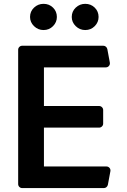

<svg xmlns="http://www.w3.org/2000/svg" viewBox="-20 -961 648 981"><path d="M72.8 -20.6V-706.7Q72.8 -715.2 78.8 -721.2Q84.9 -727.3 93.8 -727.3H507.8Q515.3 -727.3 521 -722.5Q526.6 -717.7 528.4 -710.2L541.2 -641.3Q541.5 -639.9 541.5 -637.4Q541.5 -628.9 535.5 -622.9Q529.5 -616.8 521 -616.8H204.5V-419.4H486.2Q494.7 -419.4 500.9 -413.4Q507.1 -407.3 507.1 -398.8V-329.5Q507.1 -321 500.9 -315Q494.7 -308.9 486.2 -308.9H204.5V-110.4H523.8Q532.3 -110.4 538.4 -104.4Q544.4 -98.4 544.4 -89.8Q544.4 -87.4 544 -85.9L531.2 -17Q529.5 -9.6 523.8 -4.8Q518.1 0 510.7 0H93.8Q84.9 0 78.8 -6Q72.8 -12.1 72.8 -20.6ZM133.5 -874.3Q133.5 -902.7 153.9 -922.1Q174.4 -941.4 202.4 -941.4Q231.2 -941.4 250.9 -922.1Q270.6 -902.7 270.6 -874.3Q270.6 -847.3 250.9 -827.4Q231.2 -807.5 202.4 -807.5Q174.4 -807.5 153.9 -827.4Q133.5 -847.3 133.5 -874.3ZM346.6 -874.3Q346.6 -902.7 367 -922.1Q387.4 -941.4 415.5 -941.4Q444.2 -941.4 464 -922.1Q483.7 -902.7 483.7 -874.3Q483.7 -847.3 464 -827.4Q444.2 -807.5 415.5 -807.5Q387.4 -807.5 367 -827.4Q346.6 -847.3 346.6 -874.3Z"/></svg>

Font: DeltaSans SemiBold
Style: Regular
Weight: 600
Designer: Rasmus Andersson
Foundry: rsms
Version: Version 3.012